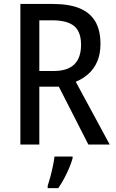

<svg xmlns="http://www.w3.org/2000/svg" viewBox="-20 -734 588 975"><path d="M248.5 -713.9Q330.6 -713.9 384 -691.9Q437.5 -669.9 463.9 -625Q490.2 -580.1 490.2 -511.2Q490.2 -460.4 474.4 -423.1Q458.5 -385.7 430.4 -360.1Q402.3 -334.5 364.7 -318.8L537.1 0H428.7L278.8 -293.9H179.7V0H83.5V-713.9ZM245.1 -630.9H179.7V-373.5H252.9Q322.8 -373.5 357.2 -407Q391.6 -440.4 391.6 -506.8Q391.6 -573.2 356 -602.1Q320.3 -630.9 245.1 -630.9ZM348.6 61V70.3Q342.3 92.8 331.1 119.4Q319.8 146 305.7 172.6Q291.5 199.2 275.9 221.2H222.2V209.5Q228 191.9 235.4 164.8Q242.7 137.7 248.5 109.6Q254.4 81.5 256.8 61Z"/></svg>

Font: Open Sans SemiCondensed Medium
Style: Regular
Weight: 500
Width: 4
Designer: Monotype Design Team
Foundry: Monotype Imaging Inc.
Version: Version 3.000